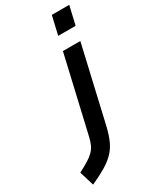

<svg xmlns="http://www.w3.org/2000/svg" viewBox="-303 -777 894 1088"><g transform="rotate(-30 144.5 -233.0)"><path d="M193 -499H307L193 -5Q181 45 165 80.5Q149 116 123 143Q97 170 58.5 193Q20 216 -37 242L-66 147Q-28 127 -3.5 112Q21 97 37 81Q53 65 62.5 45Q72 25 79 -6ZM241 -708H355L327 -587H213Z"/></g></svg>

Font: Panefresco 800wt
Style: Italic
Weight: 800
Foundry: Campivisivi & Chank Co
Version: Version 1.001